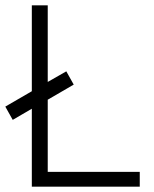

<svg xmlns="http://www.w3.org/2000/svg" viewBox="-20 -704 580 724"><path d="M160 -56H507V0H100V-294L28 -252L0 -302L100 -360V-684H160V-395L230 -435L258 -385L160 -328Z"/></svg>

Font: Bellota Text
Style: Regular
Weight: 400
Designer: Kemie Guaida
Foundry: Kemie Guaida
Version: Version 4.001